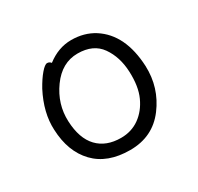

<svg xmlns="http://www.w3.org/2000/svg" viewBox="-115 -622 799 775"><g transform="rotate(-30 284.0 -234.0)"><path d="M187 -445Q240 -486 300 -486Q360 -486 406 -457Q501 -396 508 -245Q512 -143 451.5 -62.5Q391 18 285.5 18Q180 18 122 -42.5Q64 -103 60 -207Q56 -287 101 -374Q121 -410 140 -432Q159 -454 169.5 -454Q180 -454 187 -445ZM278 -43Q327 -43 364 -69.5Q401 -96 422 -142Q443 -188 440 -258Q437 -328 402.5 -377Q368 -426 295 -426Q222 -426 172.5 -357.5Q123 -289 126.5 -207.5Q130 -126 169.5 -84.5Q209 -43 278 -43Z"/></g></svg>

Font: LXGW WenKai
Style: Regular
Weight: 400
Designer: LXGW / Fontworks Inc.
Foundry: LXGW / Fontworks Inc.
Version: Version 1.520; June 14, 2025